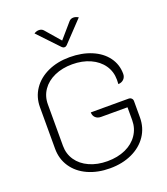

<svg xmlns="http://www.w3.org/2000/svg" viewBox="-165 -1041 1014 1165"><g transform="rotate(-20 342.0 -459.0)"><path d="M70 -217V-485Q70 -550 104.5 -601Q139 -652 201 -680.5Q263 -709 342 -709Q421 -709 483 -683Q545 -657 579.5 -610Q614 -563 614 -503Q614 -482 600.5 -468.5Q587 -455 565 -454Q566 -458 566 -482Q566 -535 537.5 -576Q509 -617 458 -640Q407 -663 342 -663Q278 -663 227.5 -640.5Q177 -618 149 -577.5Q121 -537 121 -485V-217Q121 -165 149 -124Q177 -83 228 -60Q279 -37 344 -37Q410 -37 461 -60Q512 -83 540.5 -125Q569 -167 569 -220V-303H398Q376 -303 362.5 -316Q349 -329 349 -350H593Q604 -350 611.5 -343Q619 -336 619 -325V-220Q619 -153 584 -101Q549 -49 486.5 -20Q424 9 344 9Q264 9 201.5 -19.5Q139 -48 104.5 -99.5Q70 -151 70 -217ZM418 -915Q429 -927 446 -927Q461 -927 478 -917L351 -783Q344 -776 335 -776Q326 -776 319 -783L192 -917Q207 -927 223 -927Q241 -927 252 -915L335 -819Z"/></g></svg>

Font: K2D Thin
Style: Regular
Weight: 100
Designer: Katatrad Aksorn Co.,Ltd.
Foundry: Cadson Demak Co.,Ltd.
Version: Version 1.000; ttfautohint (v1.6)